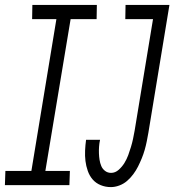

<svg xmlns="http://www.w3.org/2000/svg" viewBox="-62 -755 711 783"><path d="M-42 0 -40 -58H66L168 -677H69L70 -735H333L332 -677H226L123 -58H223L221 0ZM390 8Q368 8 348.5 0Q329 -8 316 -23Q303 -38 296 -58Q289 -78 286.5 -98.5Q284 -119 285 -141Q286 -163 289 -185H346Q343 -171 342 -157Q341 -143 341.5 -129.5Q342 -116 344 -103Q346 -90 351 -78Q356 -66 366.5 -58Q377 -50 391 -50Q408 -50 422 -62.5Q436 -75 445.5 -90.5Q455 -106 461 -122.5Q467 -139 472 -155.5Q477 -172 480.5 -188.5Q484 -205 487 -222L562 -677H449L450 -735H629L543 -213Q540 -196 536.5 -178.5Q533 -161 528 -143.5Q523 -126 516 -109Q509 -92 501 -76Q493 -60 481.5 -44.5Q470 -29 456 -17Q442 -5 424.5 1.5Q407 8 390 8Z"/></svg>

Font: Iosevka Slab Light Extended
Style: Italic
Weight: 300
Width: 7
Italic angle: -9°
Monospace: yes
Designer: Belleve Invis
Foundry: Belleve Invis
Version: Version 11.1.0; ttfautohint (v1.8.3)